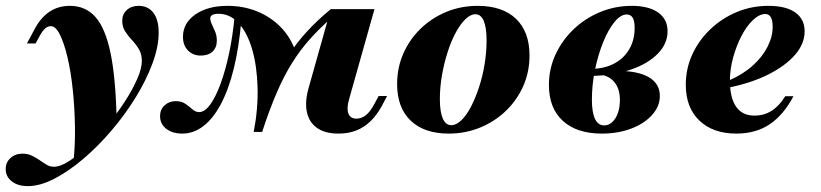

<svg xmlns="http://www.w3.org/2000/svg" viewBox="-85 -450 2834 663"><path d="M11.3 192.7Q-23.4 192.7 -44.4 176.2Q-65.3 159.7 -65.3 133.9Q-65.3 110.5 -48.8 95.6Q-32.3 80.6 -7.3 80.6Q10.5 80.6 25 87.5Q39.5 94.4 52 103.2Q64.5 112.1 76.2 119Q87.9 125.8 100.8 125.8Q123.4 125.8 154 106Q184.7 86.3 219 53.6Q253.2 21 286.3 -18.5Q319.4 -58.1 346 -99.2Q372.6 -140.3 388.7 -177Q404.8 -213.7 404.8 -239.5Q404.8 -262.9 394.8 -279.8Q384.7 -296.8 371 -311.3Q357.3 -325.8 347.2 -341.5Q337.1 -357.3 337.1 -378.2Q337.1 -400.8 352.8 -415.3Q368.5 -429.8 393.5 -429.8Q426.6 -429.8 444.8 -405.6Q462.9 -381.5 462.9 -337.1Q462.9 -288.7 441.5 -231Q420.2 -173.4 383.5 -113.7Q346.8 -54 300 0.8Q253.2 55.6 202.4 98.8Q151.6 141.9 102.4 167.3Q53.2 192.7 11.3 192.7ZM168.5 110.5Q175 50 173.8 -15.3Q172.6 -80.6 166.1 -141.9Q159.7 -203.2 148 -252.4Q136.3 -301.6 121.8 -330.6Q107.3 -359.7 90.3 -359.7Q80.6 -359.7 71.4 -352Q62.1 -344.4 51.6 -325L37.9 -300H8.1L33.1 -346.8Q54.8 -388.7 85.5 -409.3Q116.1 -429.8 156.5 -429.8Q210.5 -429.8 244.8 -391.1Q279 -352.4 296.8 -266.5Q314.5 -180.6 317.7 -39.5Q296 -12.9 273.8 12.1Q251.6 37.1 226.2 61.7Q200.8 86.3 168.5 110.5Z M791.1 5.6Q806.5 -74.2 804.4 -148Q802.4 -221.8 785.9 -279Q769.4 -336.3 739.5 -369.4Q709.7 -402.4 669.4 -402.4Q641.1 -402.4 641.1 -386.3Q641.1 -377.4 646.8 -365.7Q652.4 -354 658.1 -340.3Q663.7 -326.6 663.7 -309.7Q663.7 -285.5 648.8 -271.8Q633.9 -258.1 608.1 -258.1Q581.5 -258.1 564.1 -275.8Q546.8 -293.5 546.8 -322.6Q546.8 -370.2 589.5 -400Q632.3 -429.8 700 -429.8Q755.6 -429.8 802.4 -410.9Q849.2 -391.9 883.9 -356.9Q918.5 -321.8 935.5 -272.6Q904.8 -221 884.7 -179.8Q864.5 -138.7 849.6 -95.6Q834.7 -52.4 820.2 5.6ZM544.4 11.3Q510.5 11.3 489.1 -5.2Q467.7 -21.8 467.7 -49.2Q467.7 -71.8 483.5 -86.3Q499.2 -100.8 521.8 -100.8Q541.9 -100.8 555.2 -91.5Q568.5 -82.3 579.4 -72.6Q590.3 -62.9 602.4 -62.9Q621.8 -62.9 640.7 -88.7Q659.7 -114.5 676.6 -160.5Q693.5 -206.5 706.5 -267.7Q719.4 -329 725.8 -401.6L748.4 -379.8Q740.3 -287.1 722.6 -214.5Q704.8 -141.9 678.2 -91.5Q651.6 -41.1 617.7 -14.9Q583.9 11.3 544.4 11.3ZM791.1 5.6Q819.4 -78.2 847.2 -141.1Q875 -204 906.5 -252.4Q937.9 -300.8 974.6 -340.7Q1011.3 -380.6 1057.3 -418.5L1062.1 -390.3Q1019.4 -353.2 985.5 -315.3Q951.6 -277.4 923.4 -232.3Q895.2 -187.1 870.2 -129Q845.2 -71 820.2 5.6ZM1083.9 11.3Q1037.9 11.3 1010.5 -7.7Q983.1 -26.6 975 -61.7Q966.9 -96.8 980.6 -146L1057.3 -418.5H1208.1L1120.2 -106.5Q1111.3 -75 1118.1 -57.7Q1125 -40.3 1146 -40.3Q1163.7 -40.3 1179 -52.8Q1194.4 -65.3 1208.1 -91.9L1222.6 -118.5H1251.6L1233.9 -84.7Q1216.1 -52.4 1194 -31Q1171.8 -9.7 1144.8 0.8Q1117.7 11.3 1083.9 11.3Z M1464.5 11.3Q1379.8 11.3 1333.1 -33.5Q1286.3 -78.2 1286.3 -159.7Q1286.3 -216.1 1307.7 -264.9Q1329 -313.7 1367.3 -350.8Q1405.6 -387.9 1456 -408.9Q1506.5 -429.8 1564.5 -429.8Q1650 -429.8 1696.8 -385.1Q1743.5 -340.3 1743.5 -258.1Q1743.5 -202.4 1722.2 -153.6Q1700.8 -104.8 1662.5 -67.7Q1624.2 -30.6 1573.4 -9.7Q1522.6 11.3 1464.5 11.3ZM1473.4 -17.7Q1490.3 -17.7 1508.1 -34.7Q1525.8 -51.6 1541.1 -81Q1556.5 -110.5 1569 -148.4Q1581.5 -186.3 1588.3 -227.8Q1595.2 -269.4 1595.2 -309.7Q1595.2 -354.8 1585.5 -377.8Q1575.8 -400.8 1556.5 -400.8Q1539.5 -400.8 1521.8 -383.5Q1504 -366.1 1488.3 -336.7Q1472.6 -307.3 1460.5 -269.4Q1448.4 -231.5 1441.1 -189.9Q1433.9 -148.4 1433.9 -108.1Q1433.9 -63.7 1444 -40.7Q1454 -17.7 1473.4 -17.7Z M1993.5 11.3Q1906.5 11.3 1858.5 -32.7Q1810.5 -76.6 1810.5 -156.5Q1810.5 -212.1 1833.1 -261.3Q1855.6 -310.5 1895.2 -348.4Q1934.7 -386.3 1986.7 -408.1Q2038.7 -429.8 2096.8 -429.8Q2154.8 -429.8 2187.5 -406.9Q2220.2 -383.9 2220.2 -341.9Q2220.2 -299.2 2186.3 -264.5Q2152.4 -229.8 2093.5 -209.7Q2034.7 -189.5 1959.7 -187.9L1960.5 -212.1Q2005.6 -213.7 2038.3 -231.9Q2071 -250 2088.7 -281.5Q2106.5 -312.9 2106.5 -354Q2106.5 -378.2 2099.6 -389.1Q2092.7 -400 2079 -400Q2058.1 -400 2036.7 -373.8Q2015.3 -347.6 1998 -304.8Q1980.6 -262.1 1969.8 -210.1Q1958.9 -158.1 1958.9 -105.6Q1958.9 -61.3 1969.8 -39.1Q1980.6 -16.9 2001.6 -16.9Q2016.9 -16.9 2029.4 -28.6Q2041.9 -40.3 2048.8 -60.1Q2055.6 -79.8 2055.6 -104.8Q2055.6 -142.7 2037.1 -165.7Q2018.5 -188.7 1985.5 -192.7L1990.3 -200Q2054 -208.9 2099.6 -201.6Q2145.2 -194.4 2169.4 -173.4Q2193.5 -152.4 2193.5 -118.5Q2193.5 -83.1 2166.9 -53.2Q2140.3 -23.4 2094.8 -6Q2049.2 11.3 1993.5 11.3Z M2458.1 11.3Q2376.6 11.3 2329.8 -33.9Q2283.1 -79 2283.1 -157.3Q2283.1 -212.9 2305.6 -262.1Q2328.2 -311.3 2368.1 -349.2Q2408.1 -387.1 2459.3 -408.5Q2510.5 -429.8 2568.5 -429.8Q2629 -429.8 2661.3 -406.9Q2693.5 -383.9 2693.5 -341.9Q2693.5 -299.2 2660.9 -261.3Q2628.2 -223.4 2569.4 -193.5Q2510.5 -163.7 2431.5 -147.6V-171.8Q2479.8 -192.7 2513.7 -223Q2547.6 -253.2 2565.3 -288.3Q2583.1 -323.4 2583.1 -357.3Q2583.1 -379.8 2576.6 -390.7Q2570.2 -401.6 2558.1 -401.6Q2537.1 -401.6 2515.3 -381Q2493.5 -360.5 2475.8 -326.6Q2458.1 -292.7 2446.8 -252Q2435.5 -211.3 2435.5 -171.8Q2435.5 -112.1 2456.9 -81.5Q2478.2 -50.8 2520.2 -50.8Q2553.2 -50.8 2579.4 -67.3Q2605.6 -83.9 2626.6 -117.7H2654.8Q2621 -53.2 2573 -21Q2525 11.3 2458.1 11.3Z"/></svg>

Font: Playfair 5pt SemiExpanded Light Black
Style: Italic
Weight: 900
Italic angle: -15.6°
Version: Version 2.001;gftools[0.9.30]